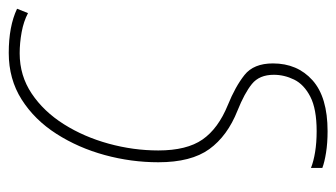

<svg xmlns="http://www.w3.org/2000/svg" viewBox="-185 -392 769 439"><g transform="rotate(-90 199.5 -172.5)"><path d="M119 192Q92 192 70 188.5Q48 185 35 180V154Q50 160 71.5 163.5Q93 167 119 167Q170 167 198 152.5Q226 138 237 115.5Q248 93 248 69Q248 36 227 19Q206 2 166 -14Q108 -37 78 -78.5Q48 -120 48 -195Q48 -257 64.5 -317.5Q81 -378 113 -428Q145 -478 191.5 -507.5Q238 -537 298 -537Q359 -537 399 -518L389 -493Q370 -503 345.5 -507.5Q321 -512 297 -512Q246 -512 205 -484.5Q164 -457 135 -411Q106 -365 90.5 -308.5Q75 -252 75 -195Q75 -130 100 -94Q125 -58 179 -36Q221 -19 247.5 2Q274 23 274 67Q274 123 235.5 157.5Q197 192 119 192Z"/></g></svg>

Font: Noto Sans SemiCondensed Thin
Style: Italic
Weight: 100
Width: 4
Italic angle: -12°
Designer: Monotype Design Team
Foundry: Monotype Imaging Inc.
Version: Version 2.013; ttfautohint (v1.8.4.7-5d5b)